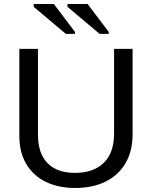

<svg xmlns="http://www.w3.org/2000/svg" viewBox="-20 -933 762 963"><path d="M356.9 9.8C415.5 9.8 466.4 -0.9 509.5 -22.2C552.7 -43.5 586 -74.4 609.6 -114.7C633.2 -155.1 645 -203.1 645 -258.8V-688H552.2V-264.2C552.2 -199.4 535.1 -150.1 500.7 -116.5C466.4 -82.8 418.3 -65.9 356.4 -65.9C296.2 -65.9 250.2 -82.2 218.3 -114.7C186.4 -147.3 170.4 -195 170.4 -257.8V-688H77.1V-250C77.1 -196 88.7 -149.4 111.8 -110.4C134.9 -71.3 167.5 -41.5 209.5 -21C251.5 -0.5 300.6 9.8 356.9 9.8ZM479.5 -763.2H525.4V-772.9L419.4 -913.1H318.4V-898.9ZM310.1 -763.2H356V-772.9L250 -913.1H148.9V-898.9Z"/></svg>

Font: Arimo
Style: Regular
Weight: 400
Designer: Steve Matteson
Foundry: Monotype Imaging Inc.
Version: Version 1.32